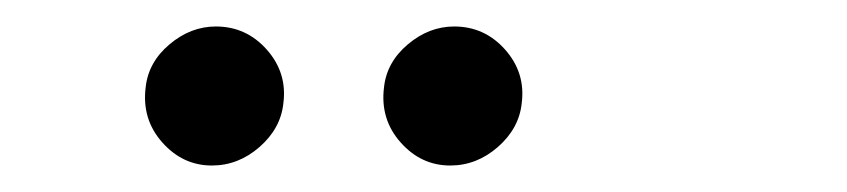

<svg xmlns="http://www.w3.org/2000/svg" viewBox="-20 -725 640 145"><path d="M140 -600Q118 -600 102.5 -617.5Q87 -635 90 -659Q92 -678 108 -691.5Q124 -705 143 -705Q166 -705 181.5 -687.5Q197 -670 194 -647Q192 -628 176 -614Q160 -600 140 -600ZM320 -600Q298 -600 282.5 -617.5Q267 -635 270 -659Q272 -678 288 -691.5Q304 -705 323 -705Q346 -705 361.5 -687.5Q377 -670 374 -647Q372 -628 356 -614Q340 -600 320 -600Z"/></svg>

Font: Kulim Park
Style: Bold Italic
Weight: 700
Italic angle: -8°
Designer: Noponies / Dale Sattler
Foundry: Noponies
Version: Version 1.000; ttfautohint (v1.8.3)